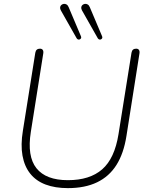

<svg xmlns="http://www.w3.org/2000/svg" viewBox="-20 -962 760 990"><path d="M330 8Q264 8 215 -10.5Q166 -29 136 -66.5Q106 -104 96 -159.5Q86 -215 98 -288L162 -690Q164 -701 170 -706Q176 -711 186 -711Q196 -711 200.5 -704.5Q205 -698 203 -686L139 -282Q119 -156 168 -94.5Q217 -33 330 -33Q443 -33 507 -89Q571 -145 591 -270L658 -690Q660 -701 666 -706Q672 -711 682 -711Q692 -711 696.5 -704.5Q701 -698 699 -686L632 -261Q618 -171 580.5 -111.5Q543 -52 480.5 -22Q418 8 330 8ZM484 -765 403 -908Q398 -917 399 -924.5Q400 -932 405.5 -936.5Q411 -941 418 -942Q425 -943 432 -939Q439 -935 443 -925L506 -776Q509 -770 507 -765.5Q505 -761 500.5 -759Q496 -757 491.5 -758.5Q487 -760 484 -765ZM375 -765 294 -908Q289 -917 290 -924.5Q291 -932 296.5 -936.5Q302 -941 309 -942Q316 -943 323 -939Q330 -935 334 -925L397 -776Q400 -770 398 -765.5Q396 -761 391.5 -759Q387 -757 382.5 -758.5Q378 -760 375 -765Z"/></svg>

Font: Nunito ExtraLight ExtraLight
Style: Italic
Weight: 250
Italic angle: -9°
Version: Version 3.602